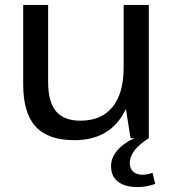

<svg xmlns="http://www.w3.org/2000/svg" viewBox="-20 -560 706 778"><path d="M175 -228Q175 -147 207 -109Q239 -71 306 -71Q391 -71 436 -126.5Q481 -182 481 -286L522 -356V-291Q522 -147 460 -69.5Q398 8 281 8Q175 8 124.5 -47Q74 -102 74 -218V-540H175ZM583 0H509L481 -176V-540H583ZM537 198Q487 198 458.5 176.5Q430 155 430 113Q430 78 457 47.5Q484 17 534 -4L583 0Q545 24 525.5 49Q506 74 506 101Q506 123 520 135.5Q534 148 556 148Q578 148 598 140L609 185Q594 191 575 194.5Q556 198 537 198Z"/></svg>

Font: Pathway Extreme 28pt Medium
Style: Regular
Weight: 500
Designer: Eduardo Rodriguez Tunni
Foundry: Eduardo Rodriguez Tunni
Version: Version 1.001;gftools[0.9.26]